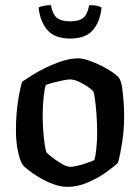

<svg xmlns="http://www.w3.org/2000/svg" viewBox="-20 -727 545 747"><path d="M242 0Q216 0 187.5 -10.5Q159 -21 134 -36Q109 -51 91.5 -64.5Q74 -78 69 -85Q58 -100 50 -137.5Q42 -175 42 -220Q42 -278 49.5 -329Q57 -380 66 -409Q79 -418 103.5 -433.5Q128 -449 159 -464Q190 -479 222.5 -489.5Q255 -500 285 -500Q301 -500 324.5 -492Q348 -484 372.5 -472Q397 -460 416 -447Q435 -434 443 -424Q451 -413 455 -386.5Q459 -360 461 -330Q463 -300 463 -277Q463 -224 455.5 -174.5Q448 -125 439 -94Q424 -79 392.5 -56.5Q361 -34 321.5 -17Q282 0 242 0ZM253 -78Q265 -78 285 -83Q305 -88 322.5 -94.5Q340 -101 347 -104Q352 -120 355 -150Q358 -180 358 -210Q358 -245 355.5 -280Q353 -315 349.5 -340.5Q346 -366 343 -371Q340 -376 324 -387.5Q308 -399 288 -408.5Q268 -418 252 -418Q243 -418 223.5 -414Q204 -410 185 -405Q166 -400 158 -396Q153 -381 149.5 -346.5Q146 -312 146 -281Q146 -247 148.5 -215Q151 -183 154.5 -161Q158 -139 161 -134Q165 -129 182 -115.5Q199 -102 219.5 -90Q240 -78 253 -78ZM253 -577Q193 -577 164.5 -610Q136 -643 130 -698Q135 -701 148.5 -704Q162 -707 178 -707Q185 -670 202 -657Q219 -644 253 -644Q287 -644 303.5 -657Q320 -670 327 -707Q347 -707 359 -704Q371 -701 375 -698Q370 -643 341.5 -610Q313 -577 253 -577Z"/></svg>

Font: Texturina 72pt SemiBold
Style: Regular
Weight: 600
Designer: Guillermo Torres Carreño
Foundry: Omnibus-Type
Version: Version 1.002; ttfautohint (v1.8.3)